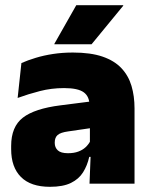

<svg xmlns="http://www.w3.org/2000/svg" viewBox="-20 -708 578 740"><path d="M325 0 330 -126 326.5 -130.5V-283.5L325 -301.5Q325 -336 302.8 -352.2Q280.5 -368.5 227 -368.5Q178.5 -368.5 133.8 -357Q89 -345.5 48 -330.5L62.5 -465Q87.5 -476 118 -485.2Q148.5 -494.5 184.5 -500Q220.5 -505.5 261 -505.5Q329.5 -505.5 375.2 -489.8Q421 -474 448 -445.2Q475 -416.5 486.8 -377Q498.5 -337.5 498.5 -290V0ZM172.5 12Q98.5 12 60.8 -25.8Q23 -63.5 23 -133V-145.5Q23 -219.5 68.2 -254.5Q113.5 -289.5 213 -302L338.5 -318L349 -217L242.5 -201.5Q213.5 -197.5 202.2 -187.8Q191 -178 191 -159V-157Q191 -139.5 202.8 -128.5Q214.5 -117.5 242 -117.5Q265 -117.5 281.8 -123.8Q298.5 -130 309.8 -140.5Q321 -151 327.5 -163.5L352.5 -103.5H324Q316.5 -70 300.2 -44Q284 -18 253.5 -3Q223 12 172.5 12ZM274 -688H455V-686L333 -537.5H189.5V-539Z"/></svg>

Font: Anek Tamil Medium ExtraBold
Style: Regular
Weight: 800
Version: Version 1.003